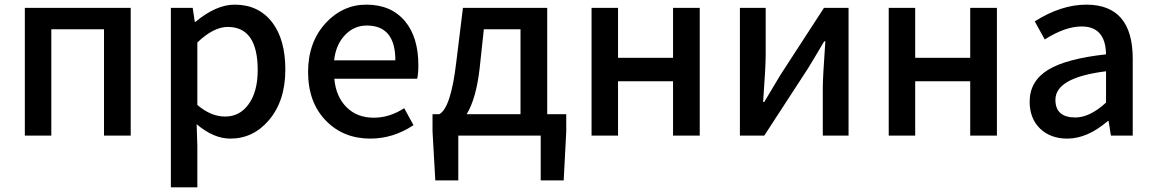

<svg xmlns="http://www.w3.org/2000/svg" viewBox="-20 -584 4975 827"><path d="M87 -550H543V0H428V-458H201V0H87Z M716 -550H810L819 -490H822Q911 -564 991 -564Q1094 -564 1153 -487Q1209 -413 1209 -284Q1209 -148 1137 -65Q1070 13 972 13Q900 13 827 -49L830 45V223H716ZM1050 -134Q1090 -188 1090 -282Q1090 -468 961 -468Q900 -468 830 -401V-132Q888 -82 950 -82Q1012 -82 1050 -134Z M1385 -63Q1307 -142 1307 -274Q1307 -403 1384 -486Q1457 -564 1558 -564Q1665 -564 1725 -492Q1782 -423 1782 -303Q1782 -267 1777 -245H1420Q1427 -167 1473 -122Q1518 -77 1590 -77Q1658 -77 1721 -118L1761 -45Q1674 13 1575 13Q1460 13 1385 -63ZM1683 -324Q1683 -474 1560 -474Q1506 -474 1468 -435Q1427 -394 1419 -324Z M2222 -92V-458H2064L2046 -290Q2031 -159 1990 -92ZM2419 -92V-18L2408 193H2309V0H1954V193H1855L1843 -18V-92H1872Q1922 -119 1945 -314L1974 -550H2337V-92Z M2528 -550H2642V-335H2879V-550H2994V0H2879V-234H2642V0H2528Z M3167 -550H3278V-345Q3278 -299 3267 -145H3272L3342 -262L3529 -550H3635V0H3524V-205Q3524 -250 3535 -406H3530Q3480 -321 3460 -289L3272 0H3167Z M3808 -550H3922V-335H4159V-550H4274V0H4159V-234H3922V0H3808Z M4460 -30Q4415 -74 4415 -146Q4415 -234 4494 -283Q4572 -331 4744 -350Q4742 -470 4639 -470Q4568 -470 4480 -414L4437 -492Q4551 -564 4659 -564Q4859 -564 4859 -331V0H4765L4755 -63H4752Q4664 13 4577 13Q4505 13 4460 -30ZM4744 -142V-277Q4526 -250 4526 -154Q4526 -78 4612 -78Q4674 -78 4744 -142Z"/></svg>

Font: Noto Sans S Chinese Medium
Style: Regular
Weight: 500
Designer: Ryoko NISHIZUKA  (kana & ideographs); Paul D. Hunt (Latin, Greek & Cyrillic); Wenlong ZHANG  (bopomofo); Sandoll Communi
Foundry: Adobe Systems Incorporated
Version: Version 1.000;PS 1;hotconv 1.0.78;makeotf.lib2.5.61930